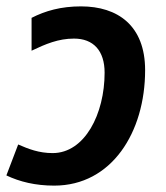

<svg xmlns="http://www.w3.org/2000/svg" viewBox="-29 -572 521 602"><path d="M141 10C321 10 426 -157 426 -352C426 -492 340 -552 225 -552C162 -552 113 -538 70 -516V-413C114 -434 154 -451 203 -451C264 -451 299 -413 299 -344C299 -215 237 -92 136 -92C93 -92 60 -105 28 -119L-9 -22C33 -2 82 10 141 10Z"/></svg>

Font: Noto Sans SemiBold
Style: Italic
Weight: 600
Italic angle: -12°
Designer: Monotype Design Team
Foundry: Monotype Imaging Inc.
Version: Version 2.013